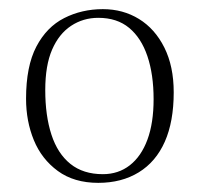

<svg xmlns="http://www.w3.org/2000/svg" viewBox="-20 -762 437 420"><path d="M195 -362Q142 -362 106.5 -388Q71 -414 54 -455.5Q37 -497 37 -546Q37 -617 59.5 -660Q82 -703 120.5 -722.5Q159 -742 205 -742Q249 -742 284 -720.5Q319 -699 339.5 -658Q360 -617 360 -560Q360 -496 340.5 -452Q321 -408 283.5 -385Q246 -362 195 -362ZM205 -381Q239 -381 264 -400.5Q289 -420 302.5 -456.5Q316 -493 316 -545Q316 -599 302.5 -639Q289 -679 262.5 -701Q236 -723 195 -723Q162 -723 135.5 -705.5Q109 -688 94 -653.5Q79 -619 79 -565Q79 -509 92.5 -467.5Q106 -426 134 -403.5Q162 -381 205 -381Z"/></svg>

Font: Literata 60pt ExtraLight
Style: Regular
Weight: 250
Designer: Latin by Veronika Burian and Jose Scaglione. Greek by Irene Vlachou. Cyrillic by Vera Evstafieva.
Foundry: TypeTogether
Version: Version 3.103;gftools[0.9.29]